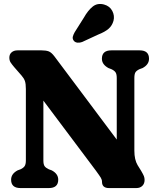

<svg xmlns="http://www.w3.org/2000/svg" viewBox="-20 -956 808 976"><path d="M276 -42.5Q276 0 228 0H84.5Q36.5 0 36.5 -42.5Q36.5 -72.5 69.5 -90L84.5 -95.5Q98.5 -102 105 -111.2Q111.5 -120.5 111.5 -140.5V-503.5Q111.5 -530.5 106.5 -544.5Q101.5 -558.5 89.5 -572L52 -615Q40.5 -628.5 34 -638.5Q27.5 -648.5 27.5 -663Q27.5 -680 39 -690Q50.5 -700 69 -700H191.5Q214 -700 227.8 -694.8Q241.5 -689.5 257 -669L573.5 -246.5V-559.5Q573.5 -579.5 567.2 -588.5Q561 -597.5 546 -604.5L531.5 -610Q498 -628 498 -657.5Q498 -700 546 -700H690Q737.5 -700 737.5 -657.5Q737.5 -627.5 704.5 -610L689.5 -604.5Q674.5 -597.5 668.8 -588.8Q663 -580 663 -559.5V-190Q663 -144 679.5 -116.5L697.5 -87.5Q708 -69.5 711.5 -60.8Q715 -52 715 -41Q715 -22.5 703.5 -11.2Q692 0 673 0H534Q498.5 0 498.5 -32Q498.5 -42.5 492.5 -52.5Q486.5 -62.5 467.5 -88.5L200.5 -444.5V-140.5Q200.5 -120 206.8 -111.2Q213 -102.5 228 -95.5L243 -90Q276 -72.5 276 -42.5ZM406.5 -866.5Q427 -903 451.2 -922.5Q475.5 -942 509 -933Q538 -925 550.8 -900.5Q563.5 -876 557 -850.5Q550 -825.5 532 -809.8Q514 -794 478.5 -780L397.5 -742.5Q386 -738 373.8 -739.2Q361.5 -740.5 355 -749Q347.5 -759 350.2 -769.8Q353 -780.5 359.5 -792Z"/></svg>

Font: Fraunces 72pt SuperSoft
Style: Bold
Weight: 700
Version: Version 1.000;[0bf87f6ff]